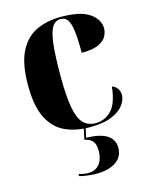

<svg xmlns="http://www.w3.org/2000/svg" viewBox="-118 -627 743 942"><g transform="rotate(-15 253.5 -155.5)"><path d="M281 10Q209 10 155 -15.5Q101 -41 71 -101.5Q41 -162 41 -267Q41 -375 72 -436.5Q103 -498 157.5 -524Q212 -550 282 -550Q383 -550 428.5 -518Q474 -486 474 -440Q474 -422 464 -402Q454 -382 424.5 -367.5Q395 -353 337 -353Q337 -426 331.5 -466.5Q326 -507 313.5 -523.5Q301 -540 279 -540Q252 -540 236.5 -515.5Q221 -491 214 -432Q207 -373 207 -268Q207 -168 217.5 -110Q228 -52 251.5 -27Q275 -2 315 -2Q361 -2 394.5 -36Q428 -70 437 -155Q454 -150 464 -135.5Q474 -121 474 -103Q474 -78 455 -52Q436 -26 394 -8Q352 10 281 10ZM253 239Q236 239 210.5 236Q185 233 168 228V217Q193 225 214 225Q253 225 273 200Q293 175 293 132Q293 97 278 81.5Q263 66 239 63L254 -9H264L250 55Q390 58 390 143Q390 188 353.5 213.5Q317 239 253 239Z"/></g></svg>

Font: Noto Serif Display SemiCondensed ExtraBold
Style: Regular
Weight: 800
Width: 4
Designer: Monotype Design Team
Foundry: Monotype Imaging Inc.
Version: Version 2.009